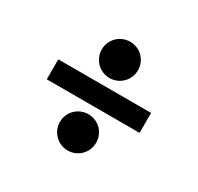

<svg xmlns="http://www.w3.org/2000/svg" viewBox="-121 -719 841 817"><g transform="rotate(30 300.0 -310.0)"><path d="M72 -261H528V-359H72ZM211 -488C211 -439 251 -399 300 -399C350 -399 389 -439 389 -488C389 -538 350 -577 300 -577C251 -577 211 -538 211 -488ZM211 -132C211 -83 251 -43 300 -43C350 -43 389 -83 389 -132C389 -182 350 -221 300 -221C251 -221 211 -182 211 -132Z"/></g></svg>

Font: CommitMono
Style: 600Regular
Weight: 600
Monospace: yes
Designer: Eigil Nikolajsen
Foundry: Eigil Nikolajsen
Version: Version 1.143